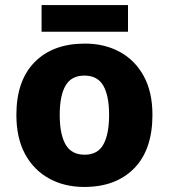

<svg xmlns="http://www.w3.org/2000/svg" viewBox="-20 -732 670 762"><path d="M585 -276Q585 -138 512.5 -64Q440 10 314 10Q236 10 175 -23.5Q114 -57 79.5 -120.5Q45 -184 45 -276Q45 -412 117.5 -485.5Q190 -559 317 -559Q395 -559 455.5 -526Q516 -493 550.5 -430Q585 -367 585 -276ZM217 -276Q217 -200 240 -159Q263 -118 316 -118Q368 -118 390.5 -159Q413 -200 413 -276Q413 -352 390 -392Q367 -432 315 -432Q263 -432 240 -392Q217 -352 217 -276ZM488 -712V-606H145V-712Z"/></svg>

Font: Noto Sans Lao Looped ExtraBold
Style: Regular
Weight: 800
Designer: Mark Frömberg, Ben Mitchell
Foundry: The Fontpad Ltd
Version: Version 1.002; ttfautohint (v1.8.4.7-5d5b)